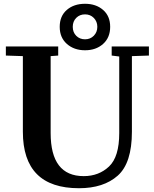

<svg xmlns="http://www.w3.org/2000/svg" viewBox="-20 -986 815 1016"><path d="M11 -740H288V-692L248 -689V-282Q248 -54 423 -54Q503 -54 557 -105Q611 -156 611 -282V-687L571 -692V-740H768V-692L678 -689V-289Q678 -123 603 -56.5Q528 10 398 10Q101 10 101 -289V-689L11 -692ZM430 -966Q488 -966 525.5 -933.5Q563 -901 563 -844Q563 -787 525.5 -753.5Q488 -720 430 -720Q372 -720 334 -753.5Q296 -787 296 -844Q296 -901 333.5 -933.5Q371 -966 430 -966ZM430 -778Q458 -778 476.5 -797Q495 -816 495 -844Q495 -872 476.5 -891Q458 -910 430 -910Q402 -910 383.5 -891.5Q365 -873 365 -844Q365 -815 383.5 -796.5Q402 -778 430 -778Z"/></svg>

Font: Minipax
Style: Bold
Weight: 600
Designer: Raphaël Ronot, Igor Stepanchenko (Cyrillic)
Foundry: steppetype
Version: Version 1.002